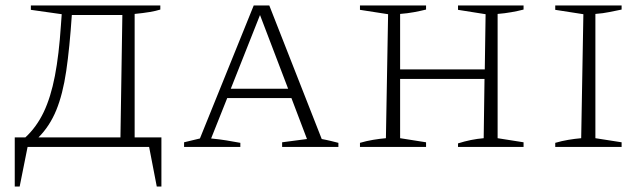

<svg xmlns="http://www.w3.org/2000/svg" viewBox="-20 -538 2353 703"><path d="M34 145V-35H73Q114 -73 140 -127.5Q166 -182 181 -260Q196 -338 203 -445L206 -486L93 -502V-518H567V-503Q536 -493 473 -487V-35H571V145H554L526 0H81L52 145ZM243 -483Q235 -363 222.5 -278Q210 -193 186 -134.5Q162 -76 121 -35H421L428 -483Z M1158 -29Q1169 -27 1175.5 -25.5Q1182 -24 1191 -22Q1200 -20 1219 -15V0H1013V-17L1104 -29L1047 -179H812L753 -31Q784 -28 808.5 -24Q833 -20 860 -15V0H654V-17L712 -31L909 -518H966ZM825 -213H1035L932 -483Z M1298 0V-15Q1322 -22 1346 -26Q1370 -30 1393 -32L1401 -486L1298 -502V-518H1540V-503Q1520 -498 1496 -493.5Q1472 -489 1445 -487V-284H1755L1758 -486L1657 -502V-518H1897V-503Q1878 -498 1853 -493.5Q1828 -489 1802 -487V-32L1897 -17V0H1657V-13Q1704 -28 1751 -32L1754 -249H1445V-32L1540 -17V0Z M2013 0V-15Q2037 -22 2061 -26Q2085 -30 2108 -32L2116 -486L2013 -502V-518H2256V-503Q2236 -499 2212 -494Q2188 -489 2160 -487V-32L2256 -17V0Z"/></svg>

Font: Piazzolla SC ExtraLight
Style: Regular
Weight: 200
Designer: Juan Pablo del Peral
Foundry: Huerta Tipografica
Version: Version 1.330